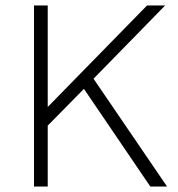

<svg xmlns="http://www.w3.org/2000/svg" viewBox="-20 -680 650 700"><path d="M154 -660V-290L516 -660H582L321 -393L589 0H528L286 -356L154 -222V0H104V-660Z"/></svg>

Font: Work Sans Light
Style: Regular
Weight: 300
Designer: Wei Huang
Foundry: Wei Huang
Version: Version 2.012; ttfautohint (v1.8.3)